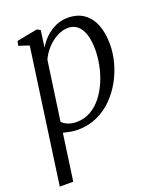

<svg xmlns="http://www.w3.org/2000/svg" viewBox="-147 -645 830 991"><g transform="rotate(-20 268.0 -149.5)"><path d="M8 253.5 111.5 -484 55 -502.5 60.5 -527.5 174 -549.5 192 -539.5 179.5 -447.5Q196 -476 221 -499.8Q246 -523.5 277 -537.5Q308 -551.5 342.5 -551.5Q397.5 -551.5 433 -525.5Q468.5 -499.5 485.8 -454Q503 -408.5 503 -348.5Q503 -301 489.8 -250.8Q476.5 -200.5 450.8 -154Q425 -107.5 388 -70.5Q351 -33.5 302.8 -11.8Q254.5 10 196.5 10Q177.5 10 157 6.2Q136.5 2.5 118 -2L82 253.5ZM126 -59.5Q140 -45 160 -37.5Q180 -30 205 -30Q247.5 -30 282 -49.8Q316.5 -69.5 342.8 -102.8Q369 -136 386.8 -177.5Q404.5 -219 413.2 -263.2Q422 -307.5 422 -349Q422 -398.5 410.8 -432.5Q399.5 -466.5 378.5 -484.2Q357.5 -502 328 -502Q296 -502 265 -485Q234 -468 209.8 -441Q185.5 -414 172 -383.5Z"/></g></svg>

Font: Merriweather 60pt Light
Style: Italic
Weight: 300
Italic angle: -7.8°
Version: Version 2.101